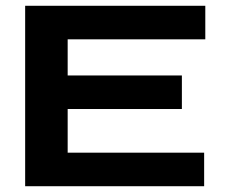

<svg xmlns="http://www.w3.org/2000/svg" viewBox="-20 -644 790 664"><path d="M67 0V-624H690V-508H214V-383H609V-267H214V-116H686V0Z"/></svg>

Font: Inconsolata ExtraExpanded Black
Style: Regular
Weight: 900
Width: 8
Monospace: yes
Designer: Raph Levien, Cyreal, Brenton Simpson
Foundry: Raph Levien, Cyreal, Google
Version: Version 3.001; ttfautohint (v1.8.2.53-6de2)